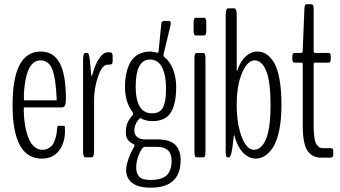

<svg xmlns="http://www.w3.org/2000/svg" viewBox="-20 -740 1601 903"><path d="M176.3 5.9Q39.1 5.9 39.1 -246.1Q39.1 -497.6 171.9 -497.6Q230.5 -497.6 260.3 -444.3Q290 -391.1 290 -271.5Q290 -234.9 271.5 -234.9H94.7Q91.8 -234.9 91.8 -227.5Q91.8 -200.2 94.5 -174.8Q97.2 -149.4 103.5 -123.5Q109.9 -97.7 119.4 -78.6Q128.9 -59.6 144.3 -47.6Q159.7 -35.6 179.2 -35.6Q196.3 -35.6 209 -43.2Q221.7 -50.8 228.5 -60.8Q235.4 -70.8 240 -86.7Q244.6 -102.5 246.3 -113.5Q248 -124.5 249 -139.2Q251 -148.4 253.4 -148.4H278.8Q284.7 -148.4 285.2 -142.1V-133.8Q285.6 -125 285.6 -123Q285.6 -68.8 257.6 -31.5Q229.5 5.9 176.3 5.9ZM93.8 -268.1Q93.8 -268.1 246.1 -268.1Q246.6 -268.1 246.6 -272.5Q242.7 -370.6 226.1 -413.3Q209.5 -456.1 170.9 -456.1Q156.2 -456.1 144.5 -449.5Q132.8 -442.9 121.6 -426.3Q110.4 -409.7 102.8 -377Q95.2 -344.2 92.3 -296.9Q92.3 -268.1 93.8 -268.1Z M382.3 0Q370.6 0 370.6 -28.3V-453.6Q370.6 -491.2 380.9 -491.2H388.7Q394.5 -491.2 397.2 -484.6Q399.9 -478 402.3 -460L408.7 -391.1Q410.6 -381.3 412.1 -381.3L415 -391.1Q426.8 -436 446.3 -465.1Q465.8 -494.1 487.3 -494.1Q487.3 -494.1 495.1 -494.1Q503.4 -494.1 506.6 -490Q509.8 -485.8 509.8 -473.6V-456.1Q509.8 -444.3 507.3 -440.4Q504.9 -436.5 498.5 -436.5L482.9 -435.5Q458.5 -433.1 440.4 -377.9Q422.4 -322.8 422.4 -271.5V-28.3Q422.4 0 410.6 0Z M689 142.6Q630.4 142.6 601.8 120.4Q573.2 98.1 573.2 60.1Q573.2 38.6 583.7 8.3Q594.2 -22 610.8 -49.8Q612.8 -53.7 612.8 -56.6Q612.8 -59.6 608.4 -62Q571.8 -79.1 571.8 -113.8Q571.8 -120.6 572.3 -127.2Q572.8 -133.8 573.2 -138.7Q573.7 -143.6 575.4 -148.9Q577.1 -154.3 577.9 -157.5Q578.6 -160.6 581.3 -165.8Q584 -170.9 584.7 -172.6Q585.4 -174.3 589.1 -179.4Q592.8 -184.6 593.3 -185.3Q593.8 -186 598.1 -191.7Q602.5 -197.3 603 -197.8Q606 -202.1 606 -205.6Q606 -209.5 603.5 -212.9Q567.9 -259.8 567.9 -330.6Q567.9 -366.7 574.2 -395.8Q580.6 -424.8 594 -448.2Q607.4 -471.7 631.3 -484.6Q655.3 -497.6 688 -497.6Q695.8 -497.6 718.8 -492.2Q722.2 -491.2 723.9 -492.9Q725.6 -494.6 726.1 -500.5L737.8 -620.6Q738.8 -634.3 741.9 -637.9Q745.1 -641.6 752.4 -641.6H776.4Q780.3 -641.6 782.2 -635.5Q784.2 -629.4 782.2 -621.6L749.5 -486.3Q747.1 -475.6 754.9 -470.2Q778.3 -452.1 793.5 -414.6Q808.6 -377 808.6 -330.6Q808.6 -252.4 783.7 -211.4Q758.8 -170.4 696.8 -170.4Q663.6 -170.4 639.2 -185.1Q611.8 -159.7 611.8 -125Q611.8 -107.9 624.5 -96.2Q637.2 -84.5 661.1 -84.5H718.8Q778.3 -84.5 804 -59.1Q829.6 -33.7 829.6 12.7Q829.6 142.6 689 142.6ZM686.5 106.4Q740.7 106.4 763.9 84.2Q787.1 62 787.1 15.1Q787.1 -49.3 717.8 -49.3H661.1Q649.4 -49.3 635 -17.3Q620.6 14.6 620.6 48.8Q620.6 75.7 635 91.1Q649.4 106.4 686.5 106.4ZM695.3 -207Q716.8 -207 730.5 -216.1Q744.1 -225.1 750.5 -243.4Q756.8 -261.7 758.8 -280.3Q760.7 -298.8 760.7 -327.6Q760.7 -353.5 757.1 -375.7Q753.4 -397.9 745.1 -417.7Q736.8 -437.5 721.4 -448.7Q706.1 -460 685.1 -460Q618.2 -460 618.2 -333Q618.2 -207 695.3 -207Z M901.9 -573.2Q896 -573.2 893.3 -577.9Q890.6 -582.5 890.6 -597.2V-632.3Q890.6 -647 893.3 -651.6Q896 -656.2 901.9 -656.2H939Q944.8 -656.2 947.5 -651.6Q950.2 -647 950.2 -632.3V-597.2Q950.2 -582.5 947.5 -577.9Q944.8 -573.2 939 -573.2ZM905.8 0Q899.9 0 897.2 -5.4Q894.5 -10.7 894.5 -25.9V-465.3Q894.5 -480.5 897.2 -485.8Q899.9 -491.2 905.8 -491.2H935.1Q940.9 -491.2 943.6 -485.8Q946.3 -480.5 946.3 -465.3V-25.9Q946.3 -10.7 943.6 -5.4Q940.9 0 935.1 0Z M1183.6 5.9Q1151.9 5.9 1125 -20Q1098.1 -45.9 1082.5 -102.1Q1081.5 -104.5 1081.1 -104.5Q1079.1 -104.5 1076.9 -78.4Q1074.7 -52.2 1069.6 -26.1Q1064.5 0 1056.2 0H1050.8Q1045.4 0 1043.5 -5.9Q1041.5 -11.7 1041.5 -27.3V-667Q1041.5 -700.7 1052.7 -700.7H1082Q1093.3 -700.7 1093.3 -667V-412.6Q1093.3 -407.2 1094.7 -407.2Q1096.2 -407.2 1096.2 -409.7Q1110.8 -452.6 1136 -475.1Q1161.1 -497.6 1189.5 -497.6Q1213.4 -497.6 1232.7 -485.4Q1252 -473.1 1268.6 -446Q1285.2 -418.9 1294.4 -367.9Q1303.7 -316.9 1303.7 -245.6Q1303.7 -177.2 1293 -126.2Q1282.2 -75.2 1264.4 -47.6Q1246.6 -20 1226.3 -7.1Q1206.1 5.9 1183.6 5.9ZM1174.3 -35.6Q1210 -35.6 1231.2 -86.4Q1252.4 -137.2 1252.4 -247.1Q1252.4 -355.5 1232.2 -405.8Q1211.9 -456.1 1177.7 -456.1Q1144 -456.1 1118.7 -397.7Q1093.3 -339.4 1093.3 -247.1Q1093.3 -157.7 1116.7 -96.7Q1140.1 -35.6 1174.3 -35.6Z M1492.2 1.5Q1471.2 1.5 1455.8 -5.4Q1440.4 -12.2 1428.2 -28.3Q1416 -44.4 1409.9 -74.7Q1403.8 -105 1403.8 -148.9V-437Q1403.8 -445.3 1398.9 -445.3H1366.7Q1360.4 -445.3 1357.7 -448.5Q1355 -451.7 1355 -463.4V-472.7Q1355 -484.4 1357.7 -487.8Q1360.4 -491.2 1366.7 -491.2H1398.9Q1403.8 -491.2 1403.8 -504.4L1411.6 -696.3Q1412.1 -710.9 1414.6 -715.6Q1417 -720.2 1422.9 -720.2H1443.8Q1449.7 -720.2 1452.4 -715.6Q1455.1 -710.9 1455.1 -696.3V-504.4Q1455.1 -491.2 1460.4 -491.2H1523.9Q1530.3 -491.2 1533 -487.8Q1535.6 -484.4 1535.6 -472.7V-463.4Q1535.6 -451.7 1533 -448.5Q1530.3 -445.3 1523.9 -445.3H1460.4Q1457 -445.3 1456.1 -443.8Q1455.1 -442.4 1455.1 -437V-149.9Q1455.1 -115.2 1458.5 -93Q1461.9 -70.8 1469 -60.3Q1476.1 -49.8 1483.4 -46.4Q1490.7 -43 1501.5 -43H1533.7Q1547.4 -43 1547.4 -32.7V-11.7Q1547.4 1.5 1533.7 1.5Z"/></svg>

Font: BenchNine Light
Style: Regular
Weight: 300
Version: Version 1 ; ttfautohint (v0.92.18-e454-dirty) -l 8 -r 50 -G 